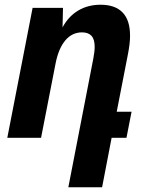

<svg xmlns="http://www.w3.org/2000/svg" viewBox="-20 -580 642 808"><path d="M372.6 -333Q378.4 -362.8 378.4 -383.3Q378.4 -414.6 365 -429.2Q351.6 -443.8 325.2 -443.8Q283.2 -443.8 254.6 -409.7Q226.1 -375.5 213.9 -313L152.8 0H10.7L117.2 -546.9H245.1L243.2 -464.8Q268.1 -511.2 309.1 -535.6Q350.1 -560.1 403.3 -560.1Q464.4 -560.1 495.8 -527.6Q527.3 -495.1 527.3 -429.7Q527.3 -412.6 525.1 -394.3Q522.9 -376 519 -355L471.2 -109.9H533.7L512.2 0H449.7L409.7 208H267.6Z"/></svg>

Font: Hack
Style: Bold Italic
Weight: 700
Italic angle: -11°
Monospace: yes
Designer: Christopher Simpkins
Foundry: Christopher Simpkins
Version: Version 2.017; ttfautohint (v1.4.1) -l 4 -r 80 -G 350 -x 0 -